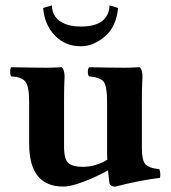

<svg xmlns="http://www.w3.org/2000/svg" viewBox="-20 -687 638 717"><path d="M173.8 -667Q174.8 -627.9 203.9 -607.9Q232.9 -587.9 282.2 -587.9Q385.3 -587.9 389.2 -667L420.9 -657.2Q414.1 -586.4 371.1 -550.3Q328.1 -514.2 282.2 -514.2Q223.1 -514.2 184.6 -554.7Q146 -595.2 141.1 -657.2ZM509.8 -132.8Q509.8 -89.8 522.5 -74.5Q535.2 -59.1 575.2 -55.2Q581.1 -36.1 577.1 -22.9Q492.2 -11.7 411.1 9.8Q389.2 9.8 388.2 -6.8Q385.7 -25.9 383.3 -50.8Q337.9 -25.4 290.5 -7.8Q243.2 9.8 216.8 9.8Q88.9 9.8 88.9 -149.9V-306.2Q88.9 -365.2 74.5 -382.6Q60.1 -399.9 22 -401.9Q18.1 -405.8 18.1 -418.9Q18.1 -432.1 22 -436Q107.9 -434.1 153.8 -434.1Q174.8 -434.1 210.9 -436Q220.7 -426.3 221.2 -401.9Q221.2 -397.9 220.2 -377Q219.2 -356 219.2 -306.2V-139.2Q219.2 -91.3 236.1 -77.6Q252.9 -64 289.1 -64Q337.4 -64 380.9 -90.8Q380.4 -98.6 380.1 -106.2Q379.9 -113.8 379.9 -120.6V-306.2Q379.9 -366.2 366.9 -382.1Q354 -397.9 313 -401.9Q308.1 -405.8 308.1 -418.9Q308.1 -432.1 313 -436Q398.9 -434.1 444.8 -434.1Q463.9 -434.1 502 -436Q511.7 -426.3 512.2 -401.9Q512.2 -397.9 511 -377Q509.8 -356 509.8 -306.2Z"/></svg>

Font: Linux Libertine
Style: Bold
Weight: 700
Designer: Philipp H. Poll
Foundry: Philipp H. Poll
Version: Version 5.0.3